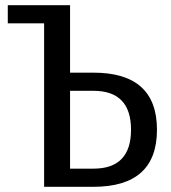

<svg xmlns="http://www.w3.org/2000/svg" viewBox="-20 -720 660 740"><path d="M150 0V-630H10V-700H250V-440H340Q585 -440 585 -220Q585 0 340 0ZM250 -70H340Q485 -70 485 -220Q485 -370 340 -370H250Z"/></svg>

Font: Scada
Style: Regular
Weight: 400
Designer: Jovanny Lemonad
Foundry: Jovanny Lemonad
Version: Version 4.100;PS 004.100;hotconv 1.0.88;makeotf.lib2.5.64775